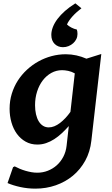

<svg xmlns="http://www.w3.org/2000/svg" viewBox="-20 -850 668 1142"><path d="M424.8 -413.6Q405.8 -424.3 385.5 -428.5Q365.2 -432.6 349.6 -432.6Q314.9 -432.6 285.4 -416.3Q255.9 -399.9 234.4 -371.8Q212.9 -343.8 200.7 -305.7Q188.5 -267.6 188.5 -224.1Q188.5 -194.8 194.1 -170.4Q199.7 -146 210.2 -128.7Q220.7 -111.3 235.8 -101.8Q251 -92.3 270 -92.3Q286.6 -92.3 303.5 -99.1Q320.3 -106 336.7 -118.4Q353 -130.9 368.9 -147.7Q384.8 -164.6 398.9 -184.6ZM523.4 -13.2Q516.1 52.7 487.1 105.5Q458 158.2 413.6 195.1Q369.1 231.9 312 252Q254.9 272 190.4 272Q144.5 272 100.8 262.5Q57.1 252.9 24.9 238.8L57.6 144.5L67.4 139.6Q81.1 147 97.4 153.8Q113.8 160.6 131.3 165.8Q148.9 170.9 166.7 174.1Q184.6 177.2 201.7 177.2Q234.9 177.2 264.6 165.5Q294.4 153.8 317.9 132.8Q341.3 111.8 356.7 82.3Q372.1 52.7 376 17.6L389.2 -100.1Q368.7 -77.1 347.2 -57.1Q325.7 -37.1 302.5 -22.2Q279.3 -7.3 254.4 1.2Q229.5 9.8 202.1 9.8Q163.1 9.8 132.3 -7.6Q101.6 -24.9 80.3 -54.2Q59.1 -83.5 48.1 -122.1Q37.1 -160.6 37.1 -203.1Q37.1 -250 50 -292.2Q63 -334.5 85.9 -370.4Q108.9 -406.2 140.4 -435.3Q171.9 -464.4 209 -484.9Q246.1 -505.4 287.4 -516.4Q328.6 -527.3 371.1 -527.3Q403.3 -527.3 434.3 -520.5Q465.3 -513.7 494.1 -501L582.5 -528.8ZM464.4 -800.8Q450.7 -790.5 437.3 -778.6Q423.8 -766.6 412.1 -753.7Q400.4 -740.7 391.6 -728Q382.8 -715.3 378.4 -704.6Q387.7 -694.8 404.1 -686.3Q420.4 -677.7 437 -674.3Q440.9 -663.6 440.9 -647.9Q440.9 -631.8 434.1 -617.7Q427.2 -603.5 415.3 -592.8Q403.3 -582 387.7 -575.7Q372.1 -569.3 354.5 -569.3Q339.8 -569.3 327.4 -574.2Q314.9 -579.1 305.4 -588.4Q295.9 -597.7 290.5 -611.3Q285.2 -625 285.2 -642.6Q285.2 -664.6 294.4 -688.7Q303.7 -712.9 321.8 -737.1Q339.8 -761.2 366.7 -784.9Q393.6 -808.6 428.2 -830.1Z"/></svg>

Font: Proza Libre
Style: SemiBold Italic
Weight: 600
Designer: Jasper de Waard
Foundry: Jasper de Waard
Version: Version 1.000; ttfautohint (v1.4.1.8-43bc)